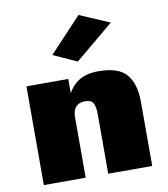

<svg xmlns="http://www.w3.org/2000/svg" viewBox="-83 -811 771 881"><g transform="rotate(-10 302.5 -370.5)"><path d="M245 -460H50V0H245ZM350 -280V0H555V-300Q555 -382 518 -426.5Q481 -471 387 -471Q325 -471 288 -443.5Q251 -416 235 -370.5Q219 -325 219 -270L245 -280Q245 -303 252 -317.5Q259 -332 272 -339Q285 -346 302 -346Q332 -346 341 -328.5Q350 -311 350 -280ZM482 -681 342 -741 192 -581 302 -531Z"/></g></svg>

Font: Jost Black
Style: Regular
Weight: 900
Version: Version 3.710